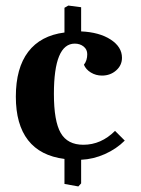

<svg xmlns="http://www.w3.org/2000/svg" viewBox="-20 -597 509 691"><path d="M272 -22V63L262 74L212 65V-25Q125 -36 81 -92.5Q37 -149 37 -249Q37 -352 81.5 -410.5Q126 -469 212 -480V-569L226 -577L272 -571V-484Q338 -481 378.5 -454.5Q419 -428 419 -389Q419 -362 398 -343.5Q377 -325 347 -325Q325 -325 307 -336Q289 -347 282 -364Q294 -379 294 -402Q294 -419 281 -429.5Q268 -440 249 -440Q174 -440 174 -259Q174 -161 198.5 -118.5Q223 -76 280 -76Q344 -76 394 -126L429 -91Q399 -61 357.5 -42.5Q316 -24 272 -22Z"/></svg>

Font: Caladea
Style: Bold
Weight: 700
Designer: Carolina Giovagnoli and Andres Torresi
Foundry: Carolina Giovagnoli & Andres Torresi
Version: Version 1.001